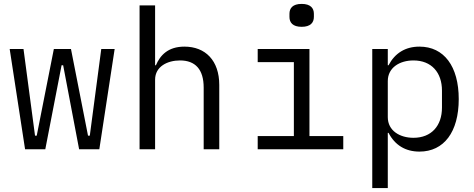

<svg xmlns="http://www.w3.org/2000/svg" viewBox="-20 -768 2441 988"><path d="M109 0H213.1L296.9 -432.2H305L387.1 0H491.1L570 -516H501.1L442.1 -70H432.9L345.2 -516H257.1L169 -70H160.2L100.9 -516H29.8Z M698.2 0H778.1V-358C778.1 -426.1 842 -457 906.2 -457C985.1 -457 1028.1 -410.9 1028.1 -317.1V0H1108.3V-331C1108.3 -456 1037.3 -528.1 929 -528.1C844.1 -528.1 804 -483 782.3 -432.2H778.1V-740.1H698.2Z M1532.3 -630C1578.1 -630 1595.2 -652 1595.2 -681.1V-697.1C1595.2 -725.9 1578.1 -747.9 1532.3 -747.9C1486.2 -747.9 1469.5 -725.9 1469.5 -697.1V-681.1C1469.5 -652 1486.2 -630 1532.3 -630ZM1306.1 0H1746.4V-67.8H1572.4V-516H1306.1V-448.2H1492.2V-67.8H1306.1Z M1895.6 199.9H1975.5V-84.2H1979.4C2012.4 -21 2066.4 12.1 2138.5 12.1C2264.6 12.1 2340.6 -89.1 2340.6 -258.2C2340.6 -426.8 2264.6 -528.1 2138.5 -528.1C2066.4 -528.1 2012.4 -495 1979.4 -432.2H1975.5V-516H1895.6ZM1975.5 -165.1V-350.9C1975.5 -420.1 2036.6 -457 2107.6 -457C2200.3 -457 2254.3 -394.9 2254.3 -301.8V-214.1C2254.3 -121.1 2200.3 -58.9 2107.6 -58.9C2036.6 -58.9 1975.5 -95.9 1975.5 -165.1Z"/></svg>

Font: Margiela Mono
Style: Regular
Weight: 400
Designer: Mike Abbink, Paul van der Laan, Pieter van Rosmalen
Foundry: Bold Monday
Version: Version 2.003 2021